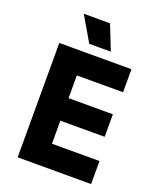

<svg xmlns="http://www.w3.org/2000/svg" viewBox="-165 -1020 929 1120"><g transform="rotate(20 300.0 -459.5)"><path d="M82 0V-710H530V-567H243V-426H518V-286H243V-143H538V0ZM248 -765 158 -919H321L382 -765Z"/></g></svg>

Font: Geist Mono ExtraBold
Style: Regular
Weight: 800
Monospace: yes
Designer: Basement.studio, Andrés Briganti, Mateo Zaragoza
Foundry: Basement.studio, Vercel, Andrés Briganti, Guido Ferreyra, Mateo Zaragoza
Version: Version 1.500; ttfautohint (v1.8.4.7-5d5b)